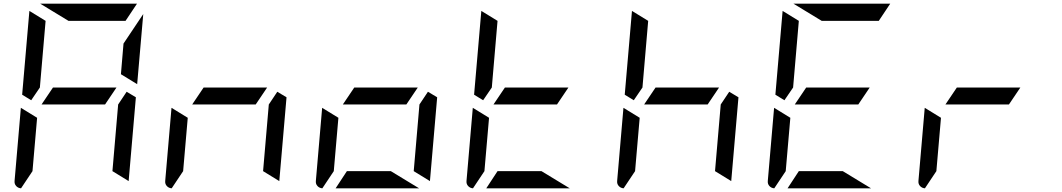

<svg xmlns="http://www.w3.org/2000/svg" viewBox="-20 -1020 5752 1040"><path d="M205 -454 267 -546H611L549 -454ZM723 -564 635 -618 649 -784 756 -944ZM196 -546 149 -477 100 -507 139 -959V-961L227 -907ZM351 -907 198 -1000H720H722L660 -907ZM94 0Q78 -1 67.5 -12.5Q57 -24 59 -41L93 -436L181 -382L156 -93ZM716 -493 677 -41V-39L589 -93L620 -454L666 -523Z M1021 -454 1083 -546H1427L1365 -454ZM910 0Q894 -1 883.5 -12.5Q873 -24 875 -41L909 -436L997 -382L972 -93ZM1532 -493 1493 -41V-39L1405 -93L1436 -454L1482 -523Z M1837 -454 1899 -546H2243L2181 -454ZM2250 0H1798L1859 -93H2097ZM1726 0Q1710 -1 1699.5 -12.5Q1689 -24 1691 -41L1725 -436L1813 -382L1788 -93ZM2348 -493 2309 -41V-39L2221 -93L2252 -454L2298 -523Z M2653 -454 2715 -546H3059L2997 -454ZM2644 -546 2597 -477 2548 -507 2587 -959V-961L2675 -907ZM3066 0H2614L2675 -93H2913ZM2542 0Q2526 -1 2515.5 -12.5Q2505 -24 2507 -41L2541 -436L2629 -382L2604 -93Z M3469 -454 3531 -546H3875L3813 -454ZM3460 -546 3413 -477 3364 -507 3403 -959V-961L3491 -907ZM3358 0Q3342 -1 3331.5 -12.5Q3321 -24 3323 -41L3357 -436L3445 -382L3420 -93ZM3980 -493 3941 -41V-39L3853 -93L3884 -454L3930 -523Z M4285 -454 4347 -546H4691L4629 -454ZM4276 -546 4229 -477 4180 -507 4219 -959V-961L4307 -907ZM4431 -907 4278 -1000H4800H4802L4740 -907ZM4698 0H4246L4307 -93H4545ZM4174 0Q4158 -1 4147.5 -12.5Q4137 -24 4139 -41L4173 -436L4261 -382L4236 -93Z M5101 -454 5163 -546H5507L5445 -454ZM4990 0Q4974 -1 4963.5 -12.5Q4953 -24 4955 -41L4989 -436L5077 -382L5052 -93Z"/></svg>

Font: DSEG7 Modern Mini
Style: Italic
Weight: 400
Italic angle: -5°
Designer: Keshikan(Twitter:@keshinomi_88pro)
Version: Version 0.46